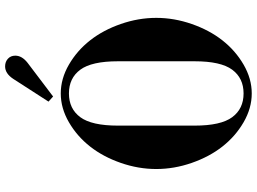

<svg xmlns="http://www.w3.org/2000/svg" viewBox="-147 -841 1006 752"><g transform="rotate(-90 356.0 -465.0)"><path d="M70 -356C70 -309.3 78 -263 94 -217C110 -171 131.3 -131 158 -97C184.7 -63 216.3 -35.3 253 -14C289.7 7.3 327.3 18 366 18C404.7 18 442.3 7.3 479 -14C515.7 -35.3 547.3 -63 574 -97C600.7 -131 622 -171 638 -217C654 -263 662 -309.3 662 -356C662 -402.7 654 -449 638 -495C622 -541 600.7 -581 574 -615C547.3 -649 515.7 -676.7 479 -698C442.3 -719.3 404.7 -730 366 -730C327.3 -730 289.7 -719.3 253 -698C216.3 -676.7 184.7 -649 158 -615C131.3 -581 110 -541 94 -495C78 -449 70 -402.7 70 -356ZM240 -206V-506C240 -574.7 251 -623.8 273 -653.5C295 -683.2 326 -698 366 -698C406 -698 437 -683.2 459 -653.5C481 -623.8 492 -574.7 492 -506V-206C492 -137.3 481 -88.2 459 -58.5C437 -28.8 406 -14 366 -14C326 -14 295 -28.8 273 -58.5C251 -88.2 240 -137.3 240 -206ZM334 -778 354 -760 486 -860C504.7 -874.7 514 -890.7 514 -908C514 -920 510 -929.7 502 -937C494 -944.3 484 -948 472 -948C453.3 -948 437 -937.3 423 -916Z"/></g></svg>

Font: Km Standard TT
Style: Bold
Weight: 700
Designer: Alexey Kryukov <alexios@thessalonica.org.ru>
Version: Version 2.0.2